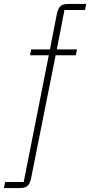

<svg xmlns="http://www.w3.org/2000/svg" viewBox="-85 -760 460 980"><path d="M199 -478 74 148Q69 175 57 187.5Q45 200 15 200H-65L-59 169H36L164 -478H68L74 -508H170L205 -688Q211 -716 223 -728Q235 -740 265 -740H355L349 -709H244L205 -508H308L302 -478Z"/></svg>

Font: IBM Plex Sans ExtraLight
Style: Italic
Weight: 250
Italic angle: -11.31°
Designer: Mike Abbink, Paul van der Laan, Pieter van Rosmalen
Foundry: Bold Monday
Version: Version 3.201